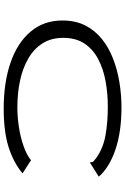

<svg xmlns="http://www.w3.org/2000/svg" viewBox="161 -829 678 1040"><g transform="rotate(90 500.0 -309.0)"><path d="M569 10Q427 10 319.5 -27Q212 -64 151.5 -135.5Q91 -207 91 -308Q91 -379 118 -432Q145 -485 192 -522.5Q239 -560 299 -583Q359 -606 426.5 -617Q494 -628 561 -628Q696 -628 792.5 -594.5Q889 -561 937 -505L870 -463L861 -457L858 -463Q860 -471 854.5 -476Q849 -481 836 -491Q783 -529 712.5 -541.5Q642 -554 557 -554Q487 -554 420.5 -542Q354 -530 300.5 -502Q247 -474 216 -427.5Q185 -381 185 -313Q185 -248 214.5 -201Q244 -154 296.5 -123.5Q349 -93 417 -78.5Q485 -64 563 -64Q613 -64 668.5 -72.5Q724 -81 772 -98Q820 -115 848 -138L919 -92Q859 -42 775 -16Q691 10 569 10Z"/></g></svg>

Font: Inconsolata UltraExpanded
Style: Regular
Weight: 400
Width: 9
Monospace: yes
Designer: Raph Levien, Cyreal, Brenton Simpson
Foundry: Raph Levien, Cyreal, Google
Version: Version 3.000; ttfautohint (v1.8.2.53-6de2)